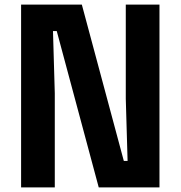

<svg xmlns="http://www.w3.org/2000/svg" viewBox="-20 -820 790 840"><path d="M72.3 -800H338L521.7 -116H538.2L530.3 -388V-800H677.7V0H412L228.3 -684H211.8L219.7 -412V0H72.3Z"/></svg>

Font: Martian Mono VF sWd Rg
Style: Regular
Weight: 400
Width: 6
Monospace: yes
Designer: Roman Shamin
Foundry: Evil Martians
Version: Version 1.100